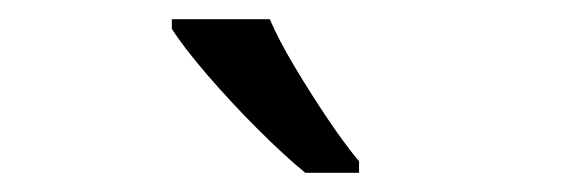

<svg xmlns="http://www.w3.org/2000/svg" viewBox="-20 -786 603 200"><path d="M298 -606Q276 -624 248 -652Q220 -680 195.5 -708.5Q171 -737 159 -756V-766H261Q271 -743 287.5 -715.5Q304 -688 321.5 -662Q339 -636 354 -618V-606Z"/></svg>

Font: Noto Sans Mono SemiCondensed
Style: Regular
Weight: 400
Width: 4
Designer: Monotype Design Team
Foundry: Monotype Imaging Inc.
Version: Version 2.014